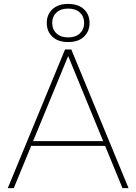

<svg xmlns="http://www.w3.org/2000/svg" viewBox="-20 -966 700 986"><path d="M640.1 0H608.9L520 -216.8H140.1L50.8 0H20L314 -711.9H346.2ZM509.8 -241.2 330.1 -678.2 149.9 -241.2ZM410.9 -777.3Q381.8 -750 330.1 -750Q278.3 -750 249.3 -777.3Q220.2 -804.7 220.2 -848.1Q220.2 -891.6 249.3 -918.7Q278.3 -945.8 330.1 -945.8Q381.8 -945.8 410.9 -918.7Q439.9 -891.6 439.9 -848.1Q439.9 -804.7 410.9 -777.3ZM269.8 -794.7Q291.5 -773.9 330.1 -773.9Q368.7 -773.9 390.4 -794.7Q412.1 -815.4 412.1 -848.1Q412.1 -880.9 390.4 -901.4Q368.7 -921.9 330.1 -921.9Q291.5 -921.9 269.8 -901.4Q248 -880.9 248 -848.1Q248 -815.4 269.8 -794.7Z"/></svg>

Font: Creato Display Thin
Style: Regular
Weight: 265
Version: Version 1.000